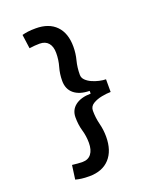

<svg xmlns="http://www.w3.org/2000/svg" viewBox="-162 -893 909 1096"><g transform="rotate(-20 293.0 -345.0)"><path d="M188.5 104.5Q160.2 104.5 140.9 101.8Q121.6 99.1 105.5 94.7L117.2 9.8Q134.3 11.7 150.1 13.2Q166 14.6 179.7 14.6Q214.4 14.6 232.7 -9.3Q251 -33.2 251 -76.2Q251 -116.7 239.7 -155.3Q228.5 -193.8 228.5 -238.3Q228.5 -283.2 262.2 -309.3Q295.9 -335.4 356.4 -336.4V-353Q295.9 -354 262.2 -381.8Q228.5 -409.7 228.5 -460Q228.5 -502.4 239.7 -541Q251 -579.6 251 -622.1Q251 -661.1 232.7 -682.6Q214.4 -704.1 179.7 -704.1Q166 -704.1 150.1 -702.9Q134.3 -701.7 117.2 -699.2L105.5 -784.2Q121.6 -788.6 140.9 -791.3Q160.2 -793.9 188.5 -793.9Q268.1 -793.9 311.8 -749.3Q355.5 -704.6 355.5 -622.1Q355.5 -581.1 345.2 -542Q335 -502.9 335 -458Q335 -439.9 348.9 -426Q362.8 -412.1 384 -402.6Q405.3 -393.1 427.7 -388.2Q450.2 -383.3 466.8 -383.3V-306.2Q443.4 -306.2 412.4 -300.3Q381.3 -294.4 358.2 -280.3Q335 -266.1 335 -240.2Q335 -197.3 345.2 -157.2Q355.5 -117.2 355.5 -76.2Q355.5 9.3 311.8 56.9Q268.1 104.5 188.5 104.5Z"/></g></svg>

Font: Cascadia Code
Style: Regular
Weight: 400
Monospace: yes
Designer: Aaron Bell
Foundry: Saja Typeworks
Version: Version 2106.017